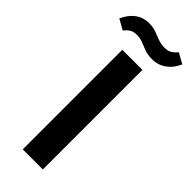

<svg xmlns="http://www.w3.org/2000/svg" viewBox="-366 -961 994 994"><g transform="rotate(45 131.5 -463.5)"><path d="M58 0V-729H205V0ZM203 -803Q169 -803 146 -811.5Q123 -820 103 -828.5Q83 -837 56 -837Q33 -837 18.5 -828.5Q4 -820 -11 -801L-68 -833Q-51 -869 -30 -889Q-9 -909 13.5 -917Q36 -925 58 -925Q88 -925 111 -916.5Q134 -908 156 -899.5Q178 -891 205 -891Q229 -891 244 -900Q259 -909 274 -927L331 -895Q315 -860 293.5 -840Q272 -820 249 -811.5Q226 -803 203 -803Z"/></g></svg>

Font: Mona Sans Expanded SemiBold
Style: Regular
Weight: 600
Width: 7
Designer: Deni Anggara
Foundry: GitHub
Version: Version 2.000